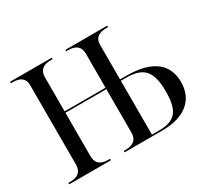

<svg xmlns="http://www.w3.org/2000/svg" viewBox="-141 -936 1252 1158"><g transform="rotate(-30 485.0 -357.0)"><path d="M38 0H329V-10H316C261 -10 234 -34 234 -82V-385H519V-82C519 -34 491 -10 437 -10H424V0H685C853 0 931 -81 931 -198C931 -314 856 -395 663 -395H620V-636C620 -681 648 -704 702 -704H715V-714H424V-704H437C492 -704 519 -680 519 -632V-395H234V-632C234 -680 261 -704 316 -704H329V-714H38V-704H51C105 -704 133 -681 133 -636V-82C133 -34 105 -10 51 -10H38ZM668 -10H620V-385H653C774 -385 823 -342 823 -193C823 -57 781 -10 668 -10Z"/></g></svg>

Font: Noto Serif Display
Style: Regular
Weight: 400
Designer: Monotype Design Team
Foundry: Monotype Imaging Inc.
Version: Version 2.009